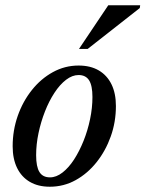

<svg xmlns="http://www.w3.org/2000/svg" viewBox="-20 -697 552 728"><path d="M278 -448.5Q323 -448.5 354.5 -430Q386 -411.5 402.8 -377.2Q419.5 -343 419.5 -295Q419.5 -234.5 400 -179.8Q380.5 -125 346.2 -82Q312 -39 266.8 -14Q221.5 11 169 11Q124.5 11 93 -7.5Q61.5 -26 44.8 -60.2Q28 -94.5 28 -142.5Q28 -202.5 47.2 -257.5Q66.5 -312.5 100.8 -355.5Q135 -398.5 180.5 -423.5Q226 -448.5 278 -448.5ZM169.5 -24.5Q193.5 -24.5 217 -42.8Q240.5 -61 260.8 -92.2Q281 -123.5 296.8 -162.8Q312.5 -202 321.5 -245Q330.5 -288 330.5 -329Q330.5 -372.5 317.8 -392.5Q305 -412.5 278 -412.5Q254 -412.5 230.5 -394.5Q207 -376.5 186.5 -345.2Q166 -314 150.5 -274.5Q135 -235 126 -192.2Q117 -149.5 117 -108.5Q117 -65 129.5 -44.8Q142 -24.5 169.5 -24.5ZM279.5 -511.5 390.5 -677H511.5L510 -666.5L312.5 -511.5Z"/></svg>

Font: Newsreader 24pt Medium
Style: Italic
Weight: 500
Italic angle: -17°
Designer: Hugues Gentile
Foundry: Production Type
Version: Version 1.003